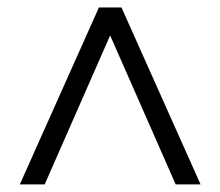

<svg xmlns="http://www.w3.org/2000/svg" viewBox="-20 -648 589 514"><path d="M33.1 -154.4 244.8 -628H305.2L516.9 -154.4H450.3L255.8 -596.5H293.9L99.7 -154.4Z"/></svg>

Font: Nunito Sans 12pt ExtraLight SemiCondensed
Style: Regular
Weight: 200
Width: 4
Version: Version 3.101;gftools[0.9.27]